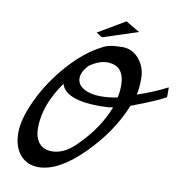

<svg xmlns="http://www.w3.org/2000/svg" viewBox="-84 -848 882 922"><g transform="rotate(10 357.0 -387.5)"><path d="M714 -492V-444Q669 -418 548 -373Q494 -238 377 -122Q260 -6 163 -6Q108 -6 74 -45Q40 -84 40 -152.5Q40 -221 86 -317.5Q132 -414 207 -498.5Q282 -583 360 -623Q392 -644 460 -644Q511 -644 543.5 -604.5Q576 -565 576 -511.5Q576 -458 568 -431Q644 -456 714 -492ZM317 -527Q284 -493 284 -461.5Q284 -430 316 -411.5Q348 -393 396.5 -393Q445 -393 481 -402Q487 -432 487 -460Q487 -559 402 -559Q363 -559 317 -527ZM330 -149Q428 -246 467 -351Q442 -346 403 -346Q235 -346 213 -421Q129 -304 129 -191Q129 -146 150.5 -119Q172 -92 214 -92Q273 -92 330 -149ZM527 -729 356 -673 327 -691 459 -769Z"/></g></svg>

Font: Marck Script
Style: Regular
Weight: 400
Designer: Denis Masharov, Marck Fogel
Foundry: Denis Masharov
Version: Version 1.002